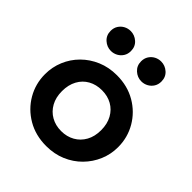

<svg xmlns="http://www.w3.org/2000/svg" viewBox="-203 -867 1016 1016"><g transform="rotate(45 305.0 -358.5)"><path d="M305.5 15Q225.5 15 163.8 -21.2Q102 -57.5 67 -117.8Q32 -178 32 -250Q32 -303 52 -351Q72 -399 108.8 -435.8Q145.5 -472.5 195.5 -493.8Q245.5 -515 305.5 -515Q385 -515 446.8 -479Q508.5 -443 543.8 -382.5Q579 -322 579 -250Q579 -197 558.8 -149.2Q538.5 -101.5 502 -64.5Q465.5 -27.5 415.5 -6.2Q365.5 15 305.5 15ZM305.5 -97Q347.5 -97 380.8 -115.8Q414 -134.5 433 -168.8Q452 -203 452 -250Q452 -297 433 -331.5Q414 -366 381 -384.5Q348 -403 305.5 -403Q263 -403 229.8 -384.5Q196.5 -366 177.8 -331.5Q159 -297 159 -250Q159 -203 178 -168.8Q197 -134.5 230 -115.8Q263 -97 305.5 -97ZM191.5 -583Q161.5 -583 138.5 -603.8Q115.5 -624.5 115.5 -657.5Q115.5 -680 126.2 -696.8Q137 -713.5 154.2 -722.8Q171.5 -732 191.5 -732Q221.5 -732 244.5 -711.5Q267.5 -691 267.5 -657.5Q267.5 -635.5 257 -618.8Q246.5 -602 229 -592.5Q211.5 -583 191.5 -583ZM419.5 -583Q389.5 -583 366.5 -603.8Q343.5 -624.5 343.5 -657.5Q343.5 -680 354.2 -696.8Q365 -713.5 382.2 -722.8Q399.5 -732 419.5 -732Q449.5 -732 472.5 -711.5Q495.5 -691 495.5 -657.5Q495.5 -635.5 485 -618.8Q474.5 -602 457 -592.5Q439.5 -583 419.5 -583Z"/></g></svg>

Font: Geologica Medium
Style: Regular
Weight: 500
Designer: Sindre Bremnes, Frode Helland
Foundry: Monokrom Skriftforlag AS
Version: Version 1.010;gftools[0.9.28]